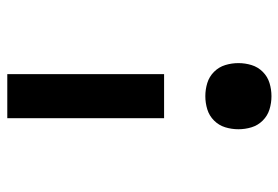

<svg xmlns="http://www.w3.org/2000/svg" viewBox="-142 -634 783 540"><g transform="rotate(-90 250.0 -363.5)"><path d="M188 -294V-735H312V-294ZM250 8Q231 8 213 2.5Q195 -3 181.5 -16.5Q168 -30 162.5 -48Q157 -66 157 -85Q157 -104 162.5 -122Q168 -140 181.5 -153.5Q195 -167 213 -172.5Q231 -178 250 -178Q269 -178 287 -172.5Q305 -167 318.5 -153.5Q332 -140 337.5 -122Q343 -104 343 -85Q343 -66 337.5 -48Q332 -30 318.5 -16.5Q305 -3 287 2.5Q269 8 250 8Z"/></g></svg>

Font: Iosevka Curly Slab Extrabold
Style: Regular
Weight: 800
Monospace: yes
Designer: Belleve Invis
Foundry: Belleve Invis
Version: Version 22.1.2; ttfautohint (v1.8.4)